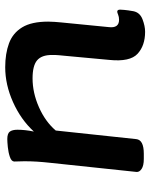

<svg xmlns="http://www.w3.org/2000/svg" viewBox="60 -630 577 737"><g transform="rotate(-90 348.5 -261.5)"><path d="M595 7Q542 7 510.5 -22Q479 -51 487 -130L503 -303Q504 -313 505 -323.5Q506 -334 506 -351Q506 -390 485.5 -407.5Q465 -425 416 -425Q361 -425 305.5 -400.5Q250 -376 216 -336L183 -27Q180 2 127 2H107Q81 2 68.5 -6.5Q56 -15 57 -26L92 -357Q95 -384 96.5 -407.5Q98 -431 98 -456Q98 -467 97.5 -476Q97 -485 97 -495Q97 -506 114.5 -512Q132 -518 152.5 -520Q173 -522 183 -522Q205 -522 212 -512Q219 -502 219 -483Q219 -454 212 -420Q258 -470 325 -500Q392 -530 459 -530Q511 -530 550.5 -515.5Q590 -501 612 -465Q634 -429 634 -365Q634 -352 633 -340Q632 -328 631 -316L613 -133Q608 -93 641 -93Q652 -93 660.5 -96.5Q669 -100 672 -100Q680 -100 680 -89Q680 -86 679 -73.5Q678 -61 674 -38Q669 -13 643 -3Q617 7 595 7Z"/></g></svg>

Font: Asap Expanded Expanded SemiBold
Style: Italic
Weight: 600
Width: 7
Italic angle: -6°
Designer: Pablo Cosgaya
Foundry: Omnibus-Type
Version: Version 3.001; ttfautohint (v1.8.4.7-5d5b)